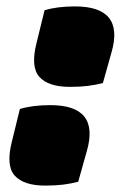

<svg xmlns="http://www.w3.org/2000/svg" viewBox="-20 -569 390 599"><path d="M301 -310Q278 -304 254 -301Q230 -298 198 -298Q131 -298 103 -329Q75 -360 94 -435L119 -537Q158 -549 214 -549Q369 -549 328 -406ZM224 -2Q201 4 177 7Q153 10 121 10Q54 10 26 -21Q-2 -52 17 -127L42 -229Q81 -241 137 -241Q292 -241 251 -98Z"/></svg>

Font: Recursive Sn Csl St XBk
Style: Italic
Weight: 1000
Italic angle: -15°
Version: Version 1.085;hotconv 1.1.0;makeotfexe 2.6.0; ttfautohint (v